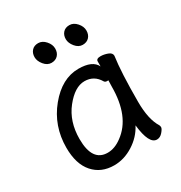

<svg xmlns="http://www.w3.org/2000/svg" viewBox="-172 -829 918 975"><g transform="rotate(-30 287.5 -341.5)"><path d="M220 -48Q262 -48 303 -79Q405 -153 405 -330L406 -365H397Q388 -365 383 -372Q354 -422 298 -422Q241 -422 185.5 -352Q130 -282 130 -180Q130 -48 220 -48ZM217 24Q141 24 95.5 -27.5Q50 -79 50 -175Q50 -302 128 -397Q206 -492 303 -492Q385 -492 407 -446V-475Q407 -491 432 -491Q452 -491 473.5 -483Q495 -475 495 -458Q482 -368 482 -195Q482 -92 516 -38Q519 -32 519 -25Q519 -16 504 1.5Q489 19 470 19Q424 19 411 -98Q383 -44 329 -10Q275 24 217 24ZM239 -601Q225 -586 201 -586Q177 -586 158.5 -608.5Q140 -631 140 -654Q140 -677 153.5 -692Q167 -707 191 -707Q215 -707 234 -685.5Q253 -664 253 -640Q253 -616 239 -601ZM422 -601Q408 -586 384 -586Q360 -586 341.5 -608.5Q323 -631 323 -654Q323 -677 336.5 -692Q350 -707 374 -707Q398 -707 417 -685.5Q436 -664 436 -640Q436 -616 422 -601Z"/></g></svg>

Font: LXGW WenKai Medium
Style: Regular
Weight: 500
Designer: LXGW / Fontworks Inc.
Foundry: LXGW / Fontworks Inc.
Version: Version 1.501; October 10, 2024